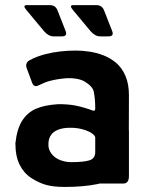

<svg xmlns="http://www.w3.org/2000/svg" viewBox="-20 -715 600 748"><path d="M330 -200.7Q301 -214.7 269.7 -216.7Q221.7 -220 195.5 -204.3Q169.3 -188.7 168.7 -154.7Q167.3 -133.7 180.5 -116.3Q193.7 -99 214.8 -91.2Q236 -83.3 256.3 -83.3Q306.3 -83.3 328.7 -90.5Q351 -97.7 351 -122.3V-178.7Q351 -188.7 330 -200.7ZM481.7 -137Q477.7 -71.3 445.2 -40Q412.7 -8.7 358.7 2.3Q304.7 13.3 231.7 13.3Q188 13.3 159.2 5.2Q130.3 -3 101.3 -22Q72.3 -41 56.2 -73.8Q40 -106.7 40 -157Q46 -213 66.5 -245Q87 -277 120.2 -291.3Q153.3 -305.7 205 -309Q245.3 -309.7 276.3 -303.3Q307.3 -297 341.3 -284.3Q350 -281 351 -290.7Q351.3 -327 345.3 -358Q341 -378.7 308.3 -398.3Q281 -412.3 239.3 -410.3Q204 -407.7 173.7 -399.7Q153.3 -394 130 -382.3Q112.3 -373 104.7 -393.7L83 -452.3Q78.3 -472.3 97.3 -481.3Q122 -495 159.3 -504.7Q212.7 -518 276.7 -518Q299.7 -518 327.3 -514Q355 -510 382.3 -499.7Q409.7 -489.3 432.5 -470Q455.3 -450.7 468.8 -419.2Q482.3 -387.7 482.3 -344ZM355.7 -206.7H482.3V-28Q481.7 0 460.7 0H372Q354 0 354 -20.7ZM151.7 -593.3 83.7 -675Q66 -695 84.7 -695H174.3Q197 -695 204.7 -673L236 -593.3Q243.3 -573.3 221.3 -573.3H189.3Q169 -573.3 151.7 -593.3ZM333 -593.3 265 -675Q247.3 -695 266 -695H355.7Q378.3 -695 386 -673L417.3 -593.3Q424.7 -573.3 402.7 -573.3H370.7Q350.3 -573.3 333 -593.3Z"/></svg>

Font: Vivano Light
Style: Regular
Weight: 300
Designer: Joe Prince, Josias Burgherr
Version: Version 2.064;September 19, 2022;FontCreator 14.0.0.2877 64-